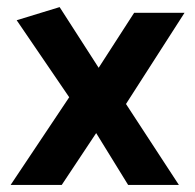

<svg xmlns="http://www.w3.org/2000/svg" viewBox="-20 -521 550 541"><path d="M154 0 251 -146 341 0H484L335 -228L500 -485H358L258 -330L148 -501L27 -464L175 -247L10 0Z"/></svg>

Font: Catamaran
Style: Bold
Weight: 700
Designer: Pria Ravichandran
Version: Version 2.000